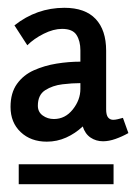

<svg xmlns="http://www.w3.org/2000/svg" viewBox="-20 -750 355 492"><path d="M309 -409Q293 -400 276 -394Q259 -388 244 -388Q226 -388 212 -397.5Q198 -407 192 -426Q173 -408 149.5 -397.5Q126 -387 100 -387Q59 -387 33 -411.5Q7 -436 7 -476Q7 -512 23.5 -535Q40 -558 67 -570Q94 -582 125 -587Q156 -592 186 -592V-621Q186 -645 176 -660.5Q166 -676 139 -676Q117 -676 92 -663.5Q67 -651 50 -634L17 -685Q74 -730 145 -730Q198 -730 225 -701.5Q252 -673 252 -620V-470Q252 -455 257 -449Q262 -443 270 -443Q275 -443 281.5 -444.5Q288 -446 295 -448ZM186 -537Q165 -537 140 -534Q115 -531 96 -519Q77 -507 77 -479Q77 -463 89.5 -454Q102 -445 118 -445Q147 -445 166.5 -469.5Q186 -494 186 -522ZM28 -329H271V-278H28Z"/></svg>

Font: Rosario Light Medium
Style: Regular
Weight: 500
Version: Version 1.101; ttfautohint (v1.8.1.43-b0c9)